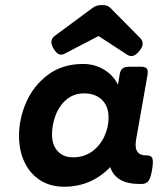

<svg xmlns="http://www.w3.org/2000/svg" viewBox="-20 -708 640 739"><path d="M215.3 -497.6Q199.7 -497.6 186 -521Q177.7 -536.1 177.7 -545.9Q177.7 -560.5 191.9 -570.8L335.9 -677.2Q343.8 -683.1 352.1 -685.8Q360.4 -688.5 372.6 -688.5Q385.3 -688.5 392.3 -685.8Q399.4 -683.1 405.3 -677.2L518.6 -562.5Q529.3 -551.8 529.3 -540Q529.3 -527.3 516.1 -511.2Q500.5 -492.2 485.8 -492.2Q477.1 -492.2 467.8 -498.5L359.4 -569.3L230 -502Q222.2 -497.6 215.3 -497.6ZM568.4 -84Q568.4 -72.8 565.4 -55.2Q560.1 -22.5 551.3 -11.2Q542.5 0 524.9 0H513.2Q472.2 0 443.8 -15.9Q415.5 -31.7 404.3 -64.9Q331.5 10.7 226.6 10.7Q173.8 10.7 134.8 -14.2Q95.7 -39.1 74.5 -83.5Q53.2 -127.9 53.2 -185.5Q53.2 -251 81.1 -314.7Q108.9 -378.4 164.8 -420.2Q220.7 -461.9 299.8 -461.9Q344.2 -461.9 380.1 -440.2Q416 -418.5 434.1 -381.8L440.4 -420.4Q442.9 -437 451.4 -444.1Q460 -451.2 476.6 -451.2H522.5Q536.1 -451.2 542.5 -446.3Q548.8 -441.4 548.8 -430.7Q548.8 -428.2 547.9 -420.4L503.9 -170.9Q502 -160.6 502 -150.4Q502 -109.9 542 -109.9H544.4Q557.1 -109.9 562.7 -104.5Q568.4 -99.1 568.4 -84ZM397.9 -254.9Q397.9 -299.3 372.1 -324Q346.2 -348.6 304.7 -348.6Q263.2 -348.6 235.1 -324.2Q207 -299.8 193.6 -263.2Q180.2 -226.6 180.2 -190.9Q180.2 -149.9 201.9 -126.2Q223.6 -102.5 261.7 -102.5Q303.7 -102.5 334.5 -125Q365.2 -147.5 381.6 -182.9Q397.9 -218.3 397.9 -254.9Z"/></svg>

Font: Courier Prime Sans
Style: Bold Italic
Weight: 700
Italic angle: -10°
Designer: Alan Dague-Greene
Foundry: Quote-Unquote Apps
Version: Version 3.020